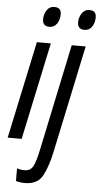

<svg xmlns="http://www.w3.org/2000/svg" viewBox="-64 -775 551 1054"><g transform="rotate(5 211.0 -248.5)"><path d="M423 -700Q423 -737 386 -737Q358 -737 343.5 -714Q329 -691 329 -665Q329 -626 367 -626Q393 -626 408 -647.5Q423 -669 423 -700ZM230 -700Q230 -737 193 -737Q165 -737 150.5 -714Q136 -691 136 -665Q136 -626 174 -626Q200 -626 215 -647.5Q230 -669 230 -700ZM76 0 190 -536H113L-1 0ZM258 50 382 -536H305L183 44Q168 117 153.5 143.5Q139 170 107 170Q80 170 65 163V233Q86 240 115 240Q185 240 213 187Q241 134 258 50Z"/></g></svg>

Font: Noto Sans Display Condensed
Style: Italic
Weight: 400
Width: 3
Designer: Monotype Design team
Foundry: Monotype Imaging Inc.
Version: 1.000